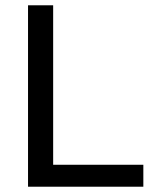

<svg xmlns="http://www.w3.org/2000/svg" viewBox="-20 -706 576 726"><path d="M86 0V-686H181V-83H522V0Z"/></svg>

Font: Archivo
Style: Regular
Weight: 400
Designer: Hector Gatti
Foundry: Omnibus-Type
Version: Version 2.001